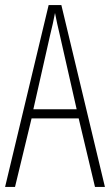

<svg xmlns="http://www.w3.org/2000/svg" viewBox="-20 -734 432 754"><path d="M353 0 289 -269H104L39 0H0L171 -714H221L392 0ZM215 -596Q209 -622 204.5 -641.5Q200 -661 196 -683Q192 -661 187.5 -641.5Q183 -622 177 -597L111 -305H281Z"/></svg>

Font: Noto Sans Gurmukhi ExtraCondensed ExtraLight
Style: Regular
Weight: 200
Width: 2
Designer: Jelle Bosma - Monotype Design Team
Foundry: Monotype Imaging Inc.
Version: Version 2.004; ttfautohint (v1.8.4.7-5d5b)